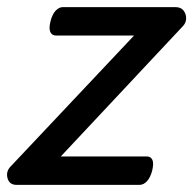

<svg xmlns="http://www.w3.org/2000/svg" viewBox="-28 -520 544 540"><path d="M19 0Q-2 0 -7 -19.5Q-12 -39 4 -54L349 -420H130Q118 -420 113.5 -430Q109 -440 114 -460Q119 -480 128.5 -490Q138 -500 149 -500H465Q481 -500 488.5 -490Q496 -480 495.5 -467.5Q495 -455 486 -446L143 -80H385Q396 -80 400.5 -70.5Q405 -61 400 -40Q395 -21 385.5 -10.5Q376 0 364 0Z"/></svg>

Font: Playwrite TZ
Style: Regular
Weight: 400
Designer: Veronika Burian, José Scaglione
Foundry: TypeTogether
Version: Version 1.002